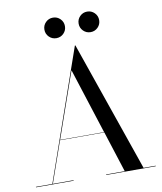

<svg xmlns="http://www.w3.org/2000/svg" viewBox="-100 -1025 934 1105"><g transform="rotate(-10 367.5 -472.5)"><path d="M442.5 -842.5Q425 -860 425 -885Q425 -910 442.5 -927.5Q460 -945 485 -945Q510 -945 527.5 -927.5Q545 -910 545 -885Q545 -860 527.5 -842.5Q510 -825 485 -825Q460 -825 442.5 -842.5ZM242.5 -842.5Q225 -860 225 -885Q225 -910 242.5 -927.5Q260 -945 285 -945Q310 -945 327.5 -927.5Q345 -910 345 -885Q345 -860 327.5 -842.5Q310 -825 285 -825Q260 -825 242.5 -842.5ZM20 -3H116L382 -765H385L649 -3H720V0H430V-3H539L462 -243H203L119 -3H240V0H20ZM338 -628 204 -245H461Z"/></g></svg>

Font: Bodoni* 72
Style: Regular
Weight: 400
Version: Version 1.003